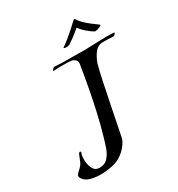

<svg xmlns="http://www.w3.org/2000/svg" viewBox="-190 -925 970 1049"><g transform="rotate(-30 295.0 -400.0)"><path d="M137 4Q106 4 77 -3.5Q48 -11 33 -32Q26 -41 26 -48Q26 -53 31 -60Q40 -71 48 -77.5Q56 -84 64.5 -94.5Q73 -105 81 -128Q83 -133 86 -140.5Q89 -148 92 -154Q96 -161 101 -161Q104 -161 105.5 -157.5Q107 -154 104 -149Q101 -142 100 -133Q99 -124 99 -115Q99 -108 99.5 -100.5Q100 -93 101 -87Q105 -65 116 -48Q127 -31 152 -31Q185 -31 204.5 -53Q224 -75 234.5 -105.5Q245 -136 252 -161Q273 -233 288 -299.5Q303 -366 315.5 -433Q328 -500 340 -574Q344 -594 333 -603Q322 -612 314 -614Q305 -616 285 -616.5Q265 -617 245 -617Q230 -617 218 -616Q206 -615 201 -615H199Q196 -615 196 -617Q196 -621 202 -627Q208 -633 214 -633Q242 -631 264.5 -630.5Q287 -630 310 -630H358Q368 -630 377 -629.5Q386 -629 395 -629Q404 -629 413.5 -629.5Q423 -630 432 -630Q453 -631 484 -632Q515 -633 546 -633Q557 -633 566.5 -632.5Q576 -632 586 -632H587Q590 -632 590 -630Q590 -626 584.5 -620Q579 -614 575 -615Q556 -616 539.5 -616.5Q523 -617 509 -617Q478 -617 458.5 -592.5Q439 -568 426 -533Q422 -520 415.5 -492.5Q409 -465 402 -432Q390 -373 375.5 -303Q361 -233 350 -176Q343 -143 338 -116Q333 -89 308 -61Q289 -39 263.5 -23.5Q238 -8 197 -1Q184 1 169 2.5Q154 4 137 4ZM501 -689Q482 -699 460 -718.5Q438 -738 426 -754Q425 -756 423 -756Q421 -756 420 -754Q399 -735 374.5 -717.5Q350 -700 342 -695Q339 -694 333.5 -693Q328 -692 324 -692Q317 -692 311 -694Q305 -696 309 -699Q327 -711 349 -729Q371 -747 392.5 -766Q414 -785 428 -799Q437 -808 442 -800Q450 -785 467 -768.5Q484 -752 504 -736.5Q524 -721 541 -709Q548 -705 539 -699.5Q530 -694 517.5 -691Q505 -688 501 -689Z"/></g></svg>

Font: Kings
Style: Regular
Weight: 400
Designer: Robert E. Leuschke
Foundry: Robert E. Leuschke
Version: Version 1.010; ttfautohint (v1.8.3)